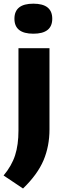

<svg xmlns="http://www.w3.org/2000/svg" viewBox="-33 -816 366 1071"><path d="M95.5 235.5 -13 163Q32.5 108.5 51.2 50.2Q70 -8 70 -88V-547H243V-94Q243 -0.5 209.8 78.2Q176.5 157 95.5 235.5ZM153 -628Q47.5 -628 47.5 -711.5Q47.5 -795.5 153 -795.5Q258.5 -795.5 258.5 -711.5Q258.5 -628 153 -628Z"/></svg>

Font: Encode Sans Exp
Style: Bold
Weight: 700
Width: 7
Designer: Multiple Designers
Foundry: Impallari Type
Version: Version 3.002; ttfautohint (v1.8.3) -l 8 -r 50 -G 200 -x 14 